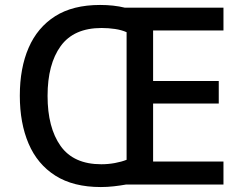

<svg xmlns="http://www.w3.org/2000/svg" viewBox="-20 -745 981 775"><path d="M384 -725Q439 -725 484 -714H882V-622H598V-418H863V-327H598V-93H882V0H488Q466 4 439.5 7Q413 10 387 10Q276 10 203.5 -36Q131 -82 95.5 -165Q60 -248 60 -359Q60 -470 95.5 -552Q131 -634 202.5 -679.5Q274 -725 384 -725ZM390 -632Q278 -632 225 -559Q172 -486 172 -358Q172 -230 224.5 -156Q277 -82 389 -82Q417 -82 444 -87Q471 -92 491 -100V-615Q471 -624 444.5 -628Q418 -632 390 -632Z"/></svg>

Font: Noto Sans Bengali Medium
Style: Regular
Weight: 500
Designer: Jelle Bosma - Monotype Design Team
Foundry: Monotype Imaging Inc.
Version: Version 2.003; ttfautohint (v1.8.4.7-5d5b)